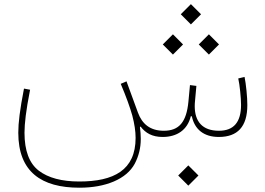

<svg xmlns="http://www.w3.org/2000/svg" viewBox="-20 -647 1253 907"><path d="M881.8 -531.7 929.7 -579.6 881.8 -627.4 834 -579.6ZM966.8 -389.2 1014.6 -437 966.8 -484.9 918.9 -437ZM796.9 -389.2 844.7 -437 796.9 -484.9 749 -437ZM748 0C815.9 0 865.2 -32.7 881.3 -97.7H886.2C899.4 -35.6 942.9 0 1013.7 0C1101.6 0 1148.4 -47.9 1148.4 -150.9C1148.4 -169.9 1147 -192.4 1144.5 -218.3C1142.1 -244.1 1138.7 -265.6 1135.3 -283.7L1105.5 -276.4C1108.9 -260.3 1112.3 -239.7 1114.7 -214.8C1117.2 -189.9 1118.7 -168.5 1118.7 -151.4C1118.7 -69.8 1084 -29.3 1014.2 -29.3C936 -29.3 899.9 -73.2 899.9 -145.5C899.9 -153.8 900.4 -162.1 901.4 -171.4L907.7 -241.2L877.4 -245.1L870.1 -167C860.8 -69.8 825.7 -29.3 753.9 -29.3C689 -29.3 651.4 -61.5 631.8 -114.7L577.6 -262.7L550.3 -251C576.2 -189.9 594.2 -139.6 605 -101.1C615.2 -62 620.6 -26.9 620.6 4.4C620.6 156.7 517.6 210.4 354.5 210.4C272 210.4 208 193.4 163.1 159.2C118.2 124.5 95.7 64.9 95.7 -20C95.7 -42 97.7 -68.8 101.6 -100.6C105.5 -132.3 112.3 -172.9 122.1 -223.1L93.3 -228.5C73.7 -127.4 66.4 -66.9 66.4 -20C66.4 165.5 176.3 239.7 355 239.7C417 239.7 471.2 230 517.6 210.4C564 190.4 596.7 162.6 616.2 127C635.3 90.8 645 51.8 645 9.3C645 -8.3 643.6 -26.9 641.1 -46.9L644 -49.3C667.5 -18.1 699.7 0 748 0ZM869.6 230 917.5 182.1 869.6 134.3 821.8 182.1Z"/></svg>

Font: Estedad Thin
Style: Regular
Weight: 100
Designer: Amin Abedi
Version: Version 7.3